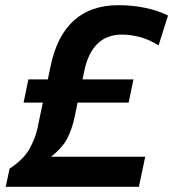

<svg xmlns="http://www.w3.org/2000/svg" viewBox="-20 -721 668 741"><path d="M2 0 17 -70Q71 -106 93.5 -146Q116 -186 125 -227Q129.5 -250 134.8 -275Q140 -300 145.5 -325H71L89.5 -414.5H164.5Q167.5 -428.5 170.2 -441.5Q173 -454.5 175.5 -467Q225 -701 437.5 -701Q490 -701 539 -691Q588 -681 628.5 -661L592 -546Q553.5 -569.5 518.2 -578.5Q483 -587.5 450.5 -587.5Q335.5 -587.5 305.5 -448.5L298.5 -414.5H495L476.5 -325H279.5L267.5 -267Q258.5 -224.5 240 -187.8Q221.5 -151 177 -116H540.5L516 0Z"/></svg>

Font: Heraclito SemiBold
Style: Italic
Weight: 600
Italic angle: -12°
Designer: Kostas Bartsokas (font) & Cristiano Sobral (main changes)
Foundry: Kostas Bartsokas (font) & Cristiano Sobral (main changes)
Version: Version 1.00;July 8, 2020;FontCreator 13.0.0.2655 64-bit